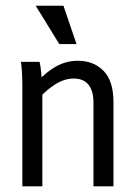

<svg xmlns="http://www.w3.org/2000/svg" viewBox="-20 -655 478 675"><path d="M53.7 -437.5H119.1Q123 -421.9 125 -398.9Q127 -376 127 -349.6V-345.7H128.9V0H58.6V-349.6Q58.6 -404.3 53.7 -437.5ZM239.3 -378.9Q207 -378.9 174.8 -358.9Q142.6 -338.9 114.3 -306.6L83 -334Q117.2 -380.9 160.6 -411.1Q204.1 -441.4 252.9 -441.4Q309.6 -441.4 344.2 -405.8Q378.9 -370.1 378.9 -295.9V0H308.6V-293.9Q308.6 -335.9 291 -357.4Q273.4 -378.9 239.3 -378.9ZM188.5 -500 105.5 -634.8H203.1L249 -500Z"/></svg>

Font: Sudo Var
Style: Regular
Weight: 400
Monospace: yes
Designer: Jens Kutilek
Foundry: Jens Kutilek
Version: Version 0.065;FEAKit 1.0